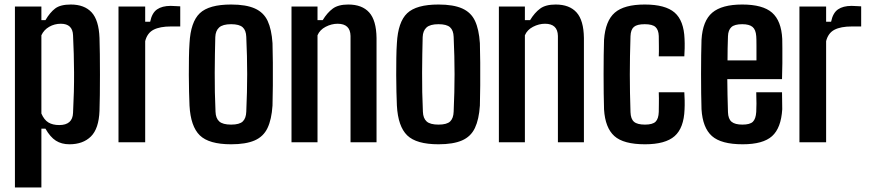

<svg xmlns="http://www.w3.org/2000/svg" viewBox="-20 -629 3848 849"><path d="M46 200V-600H163V-540H181Q201 -574 224 -591.5Q247 -609 293 -609Q353 -609 385 -574.5Q417 -540 420 -461Q421 -433 421.5 -390Q422 -347 422 -299.5Q422 -252 421.5 -209Q421 -166 420 -139Q417 -60 382 -25.5Q347 9 287 9Q252 9 227 -7Q202 -23 181 -60H163V200ZM242 -76Q301 -76 303 -130Q308 -226 307.5 -309Q307 -392 303 -473Q301 -524 249 -524Q221 -524 197.5 -510.5Q174 -497 163 -473V-127Q175 -99 194 -87.5Q213 -76 242 -76Z M504 0V-600H622V-533H644Q652 -572 674.5 -587.5Q697 -603 735 -603Q746 -603 757 -602Q768 -601 777 -601V-512H736Q687 -512 659 -497.5Q631 -483 622 -447V0Z M1002 9Q904 9 863.5 -30.5Q823 -70 818 -162Q817 -187 816 -222.5Q815 -258 815 -297Q815 -336 815.5 -373.5Q816 -411 818 -438Q823 -532 863.5 -570.5Q904 -609 1002 -609Q1068 -609 1107 -591.5Q1146 -574 1163.5 -536.5Q1181 -499 1185 -438Q1186 -403 1186.5 -352.5Q1187 -302 1186.5 -250.5Q1186 -199 1185 -162Q1181 -101 1163 -63Q1145 -25 1106 -8Q1067 9 1002 9ZM1002 -78Q1039 -78 1053.5 -92Q1068 -106 1069 -135Q1073 -224 1073 -301.5Q1073 -379 1069 -466Q1068 -495 1053 -508.5Q1038 -522 1002 -522Q965 -522 949 -507.5Q933 -493 932 -465Q930 -394 929.5 -307.5Q929 -221 933 -135Q934 -106 949.5 -92Q965 -78 1002 -78Z M1269 0V-600H1384V-540H1407Q1427 -573 1451.5 -591Q1476 -609 1520 -609Q1581 -609 1612.5 -574Q1644 -539 1645 -461V0H1530V-470Q1529 -524 1473 -524Q1446 -524 1420 -510.5Q1394 -497 1384 -473V0Z M1919 9Q1821 9 1780.5 -30.5Q1740 -70 1735 -162Q1734 -187 1733 -222.5Q1732 -258 1732 -297Q1732 -336 1732.5 -373.5Q1733 -411 1735 -438Q1740 -532 1780.5 -570.5Q1821 -609 1919 -609Q1985 -609 2024 -591.5Q2063 -574 2080.5 -536.5Q2098 -499 2102 -438Q2103 -403 2103.5 -352.5Q2104 -302 2103.5 -250.5Q2103 -199 2102 -162Q2098 -101 2080 -63Q2062 -25 2023 -8Q1984 9 1919 9ZM1919 -78Q1956 -78 1970.5 -92Q1985 -106 1986 -135Q1990 -224 1990 -301.5Q1990 -379 1986 -466Q1985 -495 1970 -508.5Q1955 -522 1919 -522Q1882 -522 1866 -507.5Q1850 -493 1849 -465Q1847 -394 1846.5 -307.5Q1846 -221 1850 -135Q1851 -106 1866.5 -92Q1882 -78 1919 -78Z M2186 0V-600H2301V-540H2324Q2344 -573 2368.5 -591Q2393 -609 2437 -609Q2498 -609 2529.5 -574Q2561 -539 2562 -461V0H2447V-470Q2446 -524 2390 -524Q2363 -524 2337 -510.5Q2311 -497 2301 -473V0Z M2651 -145Q2650 -175 2649.5 -216Q2649 -257 2649 -301Q2649 -345 2649.5 -385Q2650 -425 2651 -453Q2657 -537 2698.5 -573Q2740 -609 2831 -609Q2922 -609 2963 -573.5Q3004 -538 3007 -457Q3008 -439 3007.5 -415.5Q3007 -392 3006 -380H2893Q2894 -400 2893.5 -426Q2893 -452 2893 -470Q2892 -497 2878.5 -509.5Q2865 -522 2831 -522Q2797 -522 2783 -510Q2769 -498 2768 -469Q2765 -377 2765 -299.5Q2765 -222 2768 -133Q2769 -103 2783.5 -90.5Q2798 -78 2832 -78Q2866 -78 2879 -91Q2892 -104 2893 -134Q2893 -152 2893.5 -172Q2894 -192 2893 -221H3006Q3007 -209 3007.5 -185.5Q3008 -162 3007 -145Q3004 -63 2963 -27Q2922 9 2832 9Q2737 9 2696.5 -27.5Q2656 -64 2651 -145Z M3324 -221H3438Q3438 -210 3438.5 -186Q3439 -162 3439 -146Q3434 -63 3394 -27Q3354 9 3264 9Q3169 9 3128 -27.5Q3087 -64 3082 -146Q3081 -175 3080.5 -216Q3080 -257 3080 -301Q3080 -345 3080.5 -385Q3081 -425 3082 -453Q3087 -537 3129.5 -573Q3172 -609 3262 -609Q3353 -609 3394 -573Q3435 -537 3439 -457Q3439 -446 3439.5 -416Q3440 -386 3439.5 -349Q3439 -312 3438 -279H3196Q3196 -244 3197 -208Q3198 -172 3199 -133Q3200 -103 3215 -90.5Q3230 -78 3263 -78Q3296 -78 3309 -90.5Q3322 -103 3324 -134Q3325 -149 3325 -171Q3325 -193 3324 -221ZM3262 -522Q3228 -522 3214 -509Q3200 -496 3199 -469Q3198 -442 3197.5 -415.5Q3197 -389 3197 -362H3325Q3325 -396 3325 -427.5Q3325 -459 3324 -469Q3322 -498 3307.5 -510Q3293 -522 3262 -522Z M3515 0V-600H3633V-533H3655Q3663 -572 3685.5 -587.5Q3708 -603 3746 -603Q3757 -603 3768 -602Q3779 -601 3788 -601V-512H3747Q3698 -512 3670 -497.5Q3642 -483 3633 -447V0Z"/></svg>

Font: Big Shoulders Text
Style: Bold
Weight: 700
Designer: Patric King
Foundry: XO Type Co
Version: Version 1.000; ttfautohint (v1.8.2)